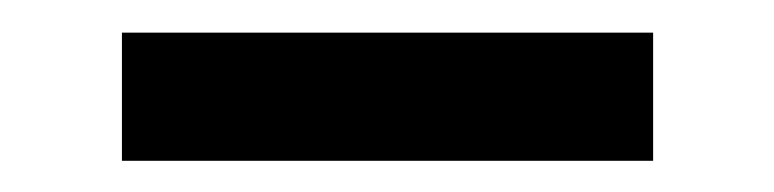

<svg xmlns="http://www.w3.org/2000/svg" viewBox="-20 -371 484 120"><path d="M56.2 -270.5V-350.6H388.2V-270.5Z"/></svg>

Font: Myanmar Pyu Pro
Style: Regular
Weight: 400
Designer: Khon Soe Zaw Thu
Foundry: PaOh Unicode
Version: Version 2.00 April 29, 2017